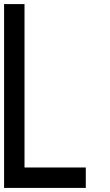

<svg xmlns="http://www.w3.org/2000/svg" viewBox="-20 -920 540 940"><path d="M0 0V-900H100V-100H400V0Z"/></svg>

Font: Galmuri9 Regular
Style: Regular
Weight: 400
Designer: Lee Minseo (quiple)
Version: Version 2.399;hotconv 1.1.1;makeotfexe 2.6.0 DEVELOPMENT